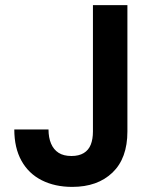

<svg xmlns="http://www.w3.org/2000/svg" viewBox="-20 -720 593 752"><path d="M263 12Q195 12 143.5 -14Q92 -40 64 -90.5Q36 -141 36 -213H170Q170 -181 180 -157.5Q190 -134 209.5 -121.5Q229 -109 260 -109Q289 -109 308 -120.5Q327 -132 335.5 -153.5Q344 -175 344 -205V-700H479V-205Q479 -100 420.5 -44Q362 12 263 12Z"/></svg>

Font: DM Sans 9pt
Style: Bold
Weight: 700
Designer: Colophon Foundry, Jonny Pinhorn
Foundry: Colophon Foundry
Version: Version 4.004;gftools[0.9.30]